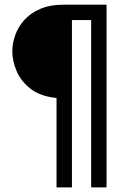

<svg xmlns="http://www.w3.org/2000/svg" viewBox="-20 -687 561 832"><path d="M225 125V-262.5Q154.9 -269.4 112.8 -302.1Q70.8 -334.7 52.1 -378.8Q33.3 -422.9 33.3 -463.9Q33.3 -497.9 45.5 -533.3Q57.6 -568.8 84 -599Q110.4 -629.2 153.1 -647.9Q195.8 -666.7 257.6 -666.7H441.7V125H375V-600H291.7V125Z"/></svg>

Font: Afacad Flux
Style: Regular
Weight: 400
Designer: Kristian Moeller
Foundry: Dicotype
Version: Version 1.100